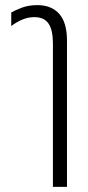

<svg xmlns="http://www.w3.org/2000/svg" viewBox="-20 -546 346 751"><path d="M187 185V-376Q187 -428 170 -453.5Q153 -479 114 -479Q90 -479 66.5 -469Q43 -459 24 -444V-497Q39 -506 65.5 -516Q92 -526 126 -526Q181 -526 211.5 -492Q242 -458 242 -387V185Z"/></svg>

Font: Noto Sans Thai UI ExtCond Light
Style: Regular
Weight: 300
Width: 2
Designer: Monotype Design Team
Foundry: Monotype Imaging Inc.
Version: Version 2.000; ttfautohint (v1.8.4.7-5d5b)